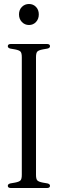

<svg xmlns="http://www.w3.org/2000/svg" viewBox="-20 -940 289 960"><path d="M34 0Q19 0 19 -11Q19 -20 32 -23L55 -27Q76 -31 82.5 -38Q89 -45 89 -66V-654Q89 -675 82.5 -682Q76 -689 55 -693L32 -697Q19 -700 19 -709Q19 -720 34 -720H215Q230 -720 230 -709Q230 -700 217 -697L194 -693Q173 -689 166.5 -682Q160 -675 160 -654V-66Q160 -45 166.5 -38Q173 -31 194 -27L217 -23Q230 -20 230 -11Q230 0 215 0ZM125 -815Q104 -815 89.5 -830Q75 -845 75 -868Q75 -891 89.5 -905.5Q104 -920 125 -920Q146 -920 160 -905.5Q174 -891 174 -868Q174 -845 160 -830Q146 -815 125 -815Z"/></svg>

Font: Instrument Serif
Style: Regular
Weight: 400
Designer: Rodrigo Fuenzalida
Foundry: fragTYPE
Version: Version 1.000; ttfautohint (v1.8.4.7-5d5b);gftools[0.9.27]